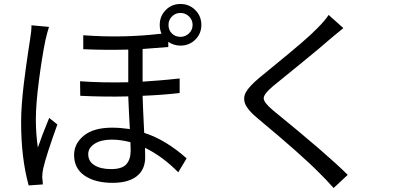

<svg xmlns="http://www.w3.org/2000/svg" viewBox="-20 -879 2040 964"><path d="M423 -105Q423 -69 454 -49.5Q485 -30 538 -30Q593 -30 614.5 -54.5Q636 -79 636 -123Q636 -148 635 -165Q585 -178 541 -178Q488 -178 455.5 -157.5Q423 -137 423 -105ZM226 -744Q218 -720 208 -677Q191 -594 175.5 -475Q160 -356 160 -279Q160 -208 170 -138Q190 -197 227 -287L268 -254Q212 -99 197 -33Q192 -10 192 12Q193 17 194 30Q195 43 195 47L124 52Q86 -85 86 -265Q86 -307 89.5 -355Q93 -403 99 -453.5Q105 -504 110 -539Q115 -574 122 -622Q129 -670 131 -681Q138 -721 138 -752ZM826 -754Q826 -728 843 -711Q860 -694 886 -694Q911 -694 929 -711.5Q947 -729 947 -754Q947 -779 929 -796.5Q911 -814 886 -814Q861 -814 843.5 -796.5Q826 -779 826 -754ZM782 -754Q782 -798 812 -828.5Q842 -859 886 -859Q930 -859 960.5 -828.5Q991 -798 991 -754Q991 -710 960.5 -680Q930 -650 886 -650Q852 -650 825 -669V-643Q782 -639 696 -633V-469Q779 -474 882 -485V-412Q796 -402 696 -398Q697 -353 704 -212Q811 -178 917 -84L875 -14Q796 -94 708 -137Q709 -120 709 -90Q709 -28 667 5.5Q625 39 545 39Q458 39 405 3Q352 -33 352 -101Q352 -158 401 -198Q450 -238 543 -238Q583 -238 632 -231Q627 -317 624 -395Q504 -392 383 -398L382 -471Q495 -463 624 -466V-630Q504 -627 398 -632V-702Q599 -687 791 -710Q782 -729 782 -754Z M1704 -738Q1692 -728 1664.5 -705.5Q1637 -683 1635 -681Q1596 -646 1483.5 -554.5Q1371 -463 1349 -445Q1304 -407 1304 -385.5Q1304 -364 1352 -324Q1625 -102 1726 -1L1655 65Q1618 23 1586 -8Q1495 -101 1271 -287Q1223 -327 1211 -357.5Q1199 -388 1215 -416.5Q1231 -445 1278 -485Q1292 -497 1365 -556.5Q1438 -616 1490.5 -661Q1543 -706 1573 -737Q1613 -777 1630 -804Z"/></svg>

Font: Noto Sans SC
Style: Regular
Weight: 400
Designer: Ryoko NISHIZUKA  (kana, bopomofo & ideographs); Paul D. Hunt (Latin, Greek & Cyrillic); Sandoll Communications , Soo-you
Foundry: Adobe
Version: Version 2.002;hotconv 1.0.116;makeotfexe 2.5.65601